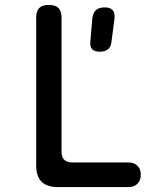

<svg xmlns="http://www.w3.org/2000/svg" viewBox="-20 -760 640 780"><path d="M216 0Q170 0 148.5 -22Q127 -44 127 -89V-688Q127 -715 139.5 -727.5Q152 -740 178 -740Q205 -740 217.5 -727.5Q230 -715 230 -688V-145Q230 -122 241 -111Q252 -100 275 -100H502Q525 -100 538.5 -86.5Q552 -73 552 -50Q552 -27 538.5 -13.5Q525 0 502 0ZM385 -550Q364 -550 354.5 -560Q345 -570 347 -591L355 -684Q357 -707 369.5 -718.5Q382 -730 405 -730Q428 -730 438 -718.5Q448 -707 445 -684L433 -591Q431 -570 419 -560Q407 -550 385 -550Z"/></svg>

Font: Maple Mono Medium
Style: Regular
Weight: 500
Monospace: yes
Designer: subframe7536
Version: Version 7.000